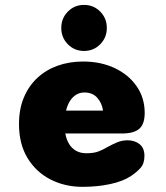

<svg xmlns="http://www.w3.org/2000/svg" viewBox="-20 -732 659 763"><path d="M307.5 10.5Q238 10.5 180.8 -18.8Q123.5 -48 89.5 -103.8Q55.5 -159.5 55.5 -239Q55.5 -298.5 74.8 -344.5Q94 -390.5 128.5 -422.5Q163 -454.5 209.2 -471Q255.5 -487.5 310 -487.5Q381 -487.5 436.2 -461.2Q491.5 -435 523.2 -389Q555 -343 555 -283.5Q555 -238.5 533.2 -220Q511.5 -201.5 464.5 -201.5H239.5Q244 -177 254.8 -159.5Q265.5 -142 282.8 -132.5Q300 -123 323 -123Q352.5 -123 370.8 -130Q389 -137 405 -146.5Q425.5 -158 445.2 -166.2Q465 -174.5 487 -174.5Q515.5 -174.5 534.8 -159Q554 -143.5 554 -112.5Q554 -82 538.5 -64.8Q523 -47.5 500.5 -32.5Q469 -11.5 418.2 -0.5Q367.5 10.5 307.5 10.5ZM242.5 -292.5H389.5Q385 -323 366.2 -343.8Q347.5 -364.5 315.5 -364.5Q297.5 -364.5 283 -355.8Q268.5 -347 258.2 -331Q248 -315 242.5 -292.5ZM314 -529.5Q276 -529.5 249.8 -556Q223.5 -582.5 223.5 -621Q223.5 -659.5 249.8 -686Q276 -712.5 314 -712.5Q352 -712.5 378.2 -686Q404.5 -659.5 404.5 -621Q404.5 -582.5 378.2 -556Q352 -529.5 314 -529.5Z"/></svg>

Font: Sono Monospace ExtraBold
Style: Regular
Weight: 800
Version: Version 2.112